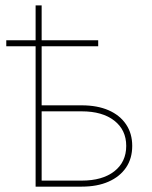

<svg xmlns="http://www.w3.org/2000/svg" viewBox="-20 -696 566 716"><path d="M3.4 -523.4V-545.9H346.2V-523.4ZM112.8 -545.9V-675.8H135.3V-545.9ZM125.5 -303.2H284.7Q342.8 -303.2 384.8 -284.9Q426.8 -266.6 450 -232.4Q473.1 -198.2 473.1 -151.9Q473.1 -105 450 -71Q426.8 -37.1 384.8 -18.6Q342.8 0 284.7 0H112.8V-535.6H135.3V-22.5H284.7Q361.8 -22.5 406.2 -57.1Q450.7 -91.8 450.7 -151.9Q450.7 -211.4 406.2 -246.1Q361.8 -280.8 284.7 -280.8H125.5Z"/></svg>

Font: Inter 20pt Thin
Style: Regular
Weight: 250
Version: Version 4.001;git-66647c0bb